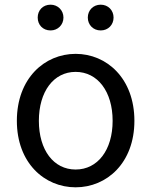

<svg xmlns="http://www.w3.org/2000/svg" viewBox="-20 -787 646 820"><path d="M303 13C436 13 554 -91 554 -271C554 -452 436 -557 303 -557C170 -557 52 -452 52 -271C52 -91 170 13 303 13ZM303 -63C209 -63 146 -146 146 -271C146 -396 209 -480 303 -480C397 -480 461 -396 461 -271C461 -146 397 -63 303 -63ZM196 -657C227 -657 251 -681 251 -712C251 -743 227 -767 196 -767C163 -767 141 -743 141 -712C141 -681 163 -657 196 -657ZM410 -657C442 -657 465 -681 465 -712C465 -743 442 -767 410 -767C378 -767 355 -743 355 -712C355 -681 378 -657 410 -657Z"/></svg>

Font: Noto Sans Mono CJK HK
Style: Regular
Weight: 400
Designer: Ryoko NISHIZUKA 西塚涼子 (kana, bopomofo & ideographs); Paul D. Hunt (Latin, Greek & Cyrillic); Sandoll Communications 산돌커뮤니
Foundry: Adobe
Version: Version 2.004;hotconv 1.0.118;makeotfexe 2.5.65603